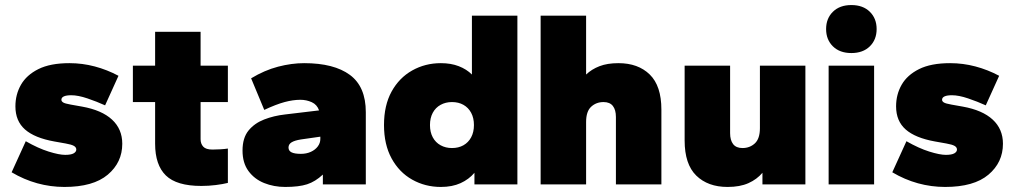

<svg xmlns="http://www.w3.org/2000/svg" viewBox="-20 -730 4016 760"><path d="M235 10Q180 10 127.5 -4.5Q75 -19 26 -48L82 -171Q131 -143 172.5 -130Q214 -117 238 -117Q261 -117 271.5 -123Q282 -129 282 -138Q282 -147 272.5 -152.5Q263 -158 240 -162L195 -170Q117 -184 79 -217.5Q41 -251 41 -309Q41 -356 63 -394.5Q85 -433 132 -456.5Q179 -480 255 -480Q306 -480 355 -467Q404 -454 449 -430L396 -313Q363 -328 326 -340.5Q289 -353 262 -353Q243 -353 233 -348.5Q223 -344 223 -335Q223 -329 230 -324.5Q237 -320 260 -316L305 -308Q383 -294 423.5 -256.5Q464 -219 464 -161Q464 -87 406.5 -38.5Q349 10 235 10Z M777 6Q679 6 636.5 -35.5Q594 -77 594 -161V-326H506V-470H594V-604H774V-470H882V-326H774V-179Q774 -161 784.5 -149.5Q795 -138 821 -138Q834 -138 852 -139Q870 -140 882 -142V-6Q862 -1 834 2.5Q806 6 777 6Z M1109 10Q1064 10 1025.5 -5.5Q987 -21 963.5 -53Q940 -85 940 -134Q940 -184 963.5 -213Q987 -242 1025.5 -257Q1064 -272 1109 -277L1243 -293Q1235 -316 1214 -325.5Q1193 -335 1169 -335Q1140 -335 1106.5 -326Q1073 -317 1026 -295L974 -420Q1027 -452 1080.5 -466Q1134 -480 1184 -480Q1302 -480 1365 -433.5Q1428 -387 1428 -286V0H1258V-39Q1228 -11 1195.5 -0.5Q1163 10 1109 10ZM1171 -121Q1193 -121 1210.5 -129Q1228 -137 1238 -150.5Q1248 -164 1248 -180V-189L1171 -178Q1146 -174 1134 -166.5Q1122 -159 1122 -146Q1122 -133 1134 -127Q1146 -121 1171 -121Z M1725 10Q1663 10 1611.5 -19Q1560 -48 1530 -103Q1500 -158 1500 -235Q1500 -313 1530 -367.5Q1560 -422 1611.5 -451Q1663 -480 1725 -480Q1765 -480 1796 -468Q1827 -456 1848 -435V-668H2028V0H1858V-46Q1836 -20 1803 -5Q1770 10 1725 10ZM1769 -144Q1795 -144 1814.5 -155Q1834 -166 1845 -186.5Q1856 -207 1856 -235Q1856 -263 1845 -283.5Q1834 -304 1814.5 -315Q1795 -326 1769 -326Q1744 -326 1724 -315Q1704 -304 1693 -283.5Q1682 -263 1682 -235Q1682 -207 1693 -186.5Q1704 -166 1724 -155Q1744 -144 1769 -144Z M2120 0V-668H2300V-435Q2322 -456 2353 -468Q2384 -480 2428 -480Q2506 -480 2552 -435Q2598 -390 2598 -296V0H2418V-267Q2418 -295 2406 -310.5Q2394 -326 2369 -326Q2340 -326 2320 -307.5Q2300 -289 2300 -247V0Z M2860 10Q2782 10 2736 -35Q2690 -80 2690 -174V-470H2870V-203Q2870 -175 2882 -159.5Q2894 -144 2919 -144Q2948 -144 2968 -162.5Q2988 -181 2988 -223V-470H3168V0H2998V-46Q2976 -20 2942.5 -5Q2909 10 2860 10Z M3260 0V-470H3440V0ZM3350 -520Q3304 -520 3277 -546.5Q3250 -573 3250 -615Q3250 -657 3277 -683.5Q3304 -710 3350 -710Q3396 -710 3423 -683.5Q3450 -657 3450 -615Q3450 -573 3423 -546.5Q3396 -520 3350 -520Z M3721 10Q3666 10 3613.5 -4.5Q3561 -19 3512 -48L3568 -171Q3617 -143 3658.5 -130Q3700 -117 3724 -117Q3747 -117 3757.5 -123Q3768 -129 3768 -138Q3768 -147 3758.5 -152.5Q3749 -158 3726 -162L3681 -170Q3603 -184 3565 -217.5Q3527 -251 3527 -309Q3527 -356 3549 -394.5Q3571 -433 3618 -456.5Q3665 -480 3741 -480Q3792 -480 3841 -467Q3890 -454 3935 -430L3882 -313Q3849 -328 3812 -340.5Q3775 -353 3748 -353Q3729 -353 3719 -348.5Q3709 -344 3709 -335Q3709 -329 3716 -324.5Q3723 -320 3746 -316L3791 -308Q3869 -294 3909.5 -256.5Q3950 -219 3950 -161Q3950 -87 3892.5 -38.5Q3835 10 3721 10Z"/></svg>

Font: Gantari Black
Style: Regular
Weight: 900
Version: Version 1.000